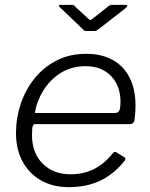

<svg xmlns="http://www.w3.org/2000/svg" viewBox="-20 -762 619 792"><path d="M264 10Q198 10 149 -18Q100 -46 73 -96Q46 -146 46 -213Q46 -275 65.5 -333.5Q85 -392 122.5 -438.5Q160 -485 213.5 -512.5Q267 -540 335 -540Q399 -540 444.5 -515Q490 -490 514.5 -442Q539 -394 539 -326Q539 -312 538 -297.5Q537 -283 535 -267Q534 -260 529 -255Q524 -250 516 -250H125Q118 -250 115 -241.5Q112 -233 112 -205Q112 -130 156.5 -86.5Q201 -43 270 -43Q326 -43 369.5 -65.5Q413 -88 447 -132Q451 -136 454.5 -135.5Q458 -135 461 -133L492 -114Q501 -110 495 -100Q465 -62 429.5 -37.5Q394 -13 353 -1.5Q312 10 264 10ZM455 -296Q465 -296 471 -304Q477 -312 477 -343Q477 -408 438 -448.5Q399 -489 333 -489Q274 -489 229.5 -460.5Q185 -432 158 -387.5Q131 -343 124 -296ZM428 -737Q434 -741 437.5 -741.5Q441 -742 446 -742H497Q504 -742 505 -738.5Q506 -735 499 -729L387 -642Q383 -639 379 -636.5Q375 -634 368 -634H338Q329 -634 325 -637.5Q321 -641 317 -646L227 -732Q223 -737 223 -739.5Q223 -742 228 -742H275Q281 -742 284 -740.5Q287 -739 291 -734L344 -685Q352 -678 354 -679.5Q356 -681 366 -688Z"/></svg>

Font: Libre Franklin Light
Style: Italic
Weight: 300
Italic angle: -8°
Designer: Pablo Impallari, Rodrigo Fuenzalida, Nhung Nguyen
Foundry: Impallari Type
Version: Version 3.000